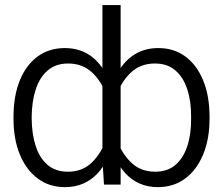

<svg xmlns="http://www.w3.org/2000/svg" viewBox="-20 -748 904 778"><path d="M829.1 -273.9V-267.1Q829.1 -184.6 803.2 -122.1Q777.3 -59.6 730.5 -24.7Q683.6 10.3 619.6 10.3Q579.1 10.3 546.1 -4.2Q513.2 -18.6 487.8 -46.1Q462.4 -73.7 444.8 -113.3Q427.2 -152.8 418 -203.6V-339.4Q430.7 -406.2 457.5 -454.1Q484.4 -502 525.6 -527.6Q566.9 -553.2 621.6 -553.2Q685.1 -553.2 731.4 -518.8Q777.8 -484.4 803.5 -421.6Q829.1 -358.9 829.1 -273.9ZM754.4 -267.1V-273.9Q754.9 -336.9 739 -385.7Q723.1 -434.6 690.7 -462.6Q658.2 -490.7 607.9 -490.7Q548.3 -490.7 508.8 -452.6Q469.2 -414.6 452.1 -357.9V-185.1Q472.2 -127.9 510.7 -90.1Q549.3 -52.2 608.9 -52.2Q658.7 -52.2 690.9 -79.8Q723.1 -107.4 739 -156Q754.9 -204.6 754.4 -267.1ZM395 -100.6V-727.5H468.8V0H401.4ZM34.7 -267.1V-273.9Q34.7 -358.9 60.1 -421.6Q85.4 -484.4 132.1 -518.8Q178.7 -553.2 242.2 -553.2Q297.4 -553.2 338.4 -527.6Q379.4 -502 406.2 -454.1Q433.1 -406.2 444.8 -339.4V-203.6Q436 -152.8 418.7 -113.3Q401.4 -73.7 376 -46.1Q350.6 -18.6 317.4 -4.2Q284.2 10.3 243.7 10.3Q179.7 10.3 132.8 -24.7Q85.9 -59.6 60.3 -122.1Q34.7 -184.6 34.7 -267.1ZM108.4 -273.9V-267.1Q108.9 -204.6 124.8 -156Q140.6 -107.4 172.9 -79.8Q205.1 -52.2 254.9 -52.2Q314.5 -52.2 352.8 -90.1Q391.1 -127.9 411.1 -185.1V-357.9Q394.5 -414.6 355 -452.6Q315.4 -490.7 256.3 -490.7Q206.1 -490.7 173.3 -462.6Q140.6 -434.6 124.8 -385.7Q108.9 -336.9 108.4 -273.9Z"/></svg>

Font: Inter 24pt Light
Style: Regular
Weight: 300
Designer: Rasmus Andersson
Foundry: rsms
Version: Version 4.001;git-66647c0bb